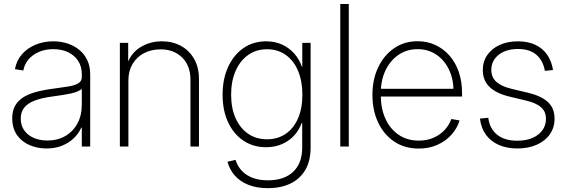

<svg xmlns="http://www.w3.org/2000/svg" viewBox="-20 -748 2898 980"><path d="M217.3 9.8Q170.4 9.8 130.4 -7.6Q90.3 -24.9 66.4 -59.3Q42.5 -93.8 42.5 -144.5Q42.5 -179.7 55.4 -205.1Q68.4 -230.5 94.2 -248.3Q120.1 -266.1 159.4 -277.3Q198.7 -288.6 252 -295.4Q296.9 -301.3 329.3 -306.6Q361.8 -312 379.6 -322.8Q397.5 -333.5 397.5 -354.5V-370.1Q397.5 -408.2 379.4 -436.5Q361.3 -464.8 328.6 -481Q295.9 -497.1 252.4 -497.1Q211.4 -497.1 178.5 -482.9Q145.5 -468.8 125 -444.1Q104.5 -419.4 99.1 -388.2L56.2 -395Q64 -438 91.3 -470Q118.7 -502 160.6 -519.5Q202.6 -537.1 252 -537.1Q291.5 -537.1 325.7 -525.6Q359.9 -514.2 385.7 -492.7Q411.6 -471.2 426 -439.9Q440.4 -408.7 440.4 -369.1V0H397.5V-96.7H395Q381.8 -66.9 356.9 -42.7Q332 -18.6 296.9 -4.4Q261.7 9.8 217.3 9.8ZM221.7 -30.8Q273.4 -30.8 313 -53.5Q352.5 -76.2 375 -117.4Q397.5 -158.7 397.5 -213.9V-293.9Q388.7 -286.6 374.5 -280.8Q360.4 -274.9 341.6 -270.8Q322.8 -266.6 300.3 -263.2Q277.8 -259.8 253.4 -256.3Q195.3 -249 158.4 -235.1Q121.6 -221.2 103.8 -198.7Q85.9 -176.3 85.9 -143.1Q85.9 -107.4 104 -82.3Q122.1 -57.1 152.8 -43.9Q183.6 -30.8 221.7 -30.8Z M635.3 -337.4V0H591.8V-529.3H634.3V-408.2H624.5Q644.5 -474.1 694.3 -505.6Q744.1 -537.1 806.2 -537.1Q861.3 -537.1 903.8 -513.7Q946.3 -490.2 970.9 -447.3Q995.6 -404.3 995.6 -343.8V0H952.1V-341.3Q952.1 -412.6 909.9 -454.3Q867.7 -496.1 799.3 -496.1Q752.4 -496.1 715.3 -476.8Q678.2 -457.5 656.7 -421.6Q635.3 -385.7 635.3 -337.4Z M1347.7 212.4Q1291.5 212.4 1249.3 196Q1207 179.7 1179.7 149.4Q1152.3 119.1 1141.1 77.6L1182.1 67.9Q1191.9 99.6 1213.6 123Q1235.4 146.5 1268.8 159.4Q1302.2 172.4 1347.7 172.4Q1430.2 172.4 1476.3 128.9Q1522.5 85.4 1522.5 4.9V-120.6H1520Q1506.8 -84 1481 -55.9Q1455.1 -27.8 1418.7 -12.2Q1382.3 3.4 1337.9 3.4Q1272.9 3.4 1222.9 -29.8Q1172.9 -63 1144.5 -123.3Q1116.2 -183.6 1116.2 -264.6Q1116.2 -345.2 1144.5 -406.7Q1172.9 -468.3 1222.9 -502.7Q1272.9 -537.1 1338.4 -537.1Q1383.8 -537.1 1420.2 -520.3Q1456.5 -503.4 1482.4 -474.1Q1508.3 -444.8 1520.5 -408.2H1522.9V-529.3H1565.4V5.4Q1565.4 73.2 1538.3 119.4Q1511.2 165.5 1462.2 189Q1413.1 212.4 1347.7 212.4ZM1342.8 -37.1Q1397.5 -37.1 1438.2 -64.9Q1479 -92.8 1501.2 -143.8Q1523.4 -194.8 1523.4 -264.6Q1523.4 -333.5 1501.5 -386Q1479.5 -438.5 1438.7 -467.5Q1397.9 -496.6 1342.8 -496.6Q1288.1 -496.6 1246.8 -467.5Q1205.6 -438.5 1182.6 -386.2Q1159.7 -334 1159.7 -264.6Q1159.7 -195.3 1182.9 -144Q1206.1 -92.8 1247.1 -64.9Q1288.1 -37.1 1342.8 -37.1Z M1760.3 -727.5V0H1716.8V-727.5Z M2117.2 10.3Q2045.9 10.3 1992.7 -25.1Q1939.5 -60.5 1910.2 -122.6Q1880.9 -184.6 1880.9 -263.2Q1880.9 -342.8 1910.4 -404.5Q1939.9 -466.3 1991.9 -502Q2043.9 -537.6 2111.3 -537.6Q2160.2 -537.6 2201.7 -518.6Q2243.2 -499.5 2273.9 -464.6Q2304.7 -429.7 2321.5 -381.3Q2338.4 -333 2338.4 -273.4V-255.4H1905.3V-294.9H2314L2294.9 -281.7Q2294.9 -343.8 2271.7 -392.6Q2248.5 -441.4 2207 -469.2Q2165.5 -497.1 2111.3 -497.1Q2056.6 -497.1 2014.4 -468.3Q1972.2 -439.5 1948 -389.4Q1923.8 -339.4 1923.8 -274.9V-259.8Q1923.8 -193.4 1947.5 -141.6Q1971.2 -89.8 2014.6 -60.1Q2058.1 -30.3 2117.2 -30.3Q2160.2 -30.3 2193.8 -45.4Q2227.5 -60.5 2250.5 -85.7Q2273.4 -110.8 2283.7 -140.6L2325.7 -133.3Q2314 -93.8 2284.9 -61Q2255.9 -28.3 2213.1 -9Q2170.4 10.3 2117.2 10.3Z M2620.6 9.8Q2566.9 9.8 2525.9 -8.3Q2484.9 -26.4 2460.2 -60.3Q2435.5 -94.2 2429.7 -142.6L2472.2 -147Q2479.5 -90.8 2517.6 -60.3Q2555.7 -29.8 2620.1 -29.8Q2687 -29.8 2726.8 -61Q2766.6 -92.3 2766.6 -141.1Q2766.6 -179.2 2741.2 -200.9Q2715.8 -222.7 2668 -233.9L2580.6 -254.9Q2513.2 -271 2478.8 -304.2Q2444.3 -337.4 2444.3 -390.1Q2444.3 -434.1 2467 -467Q2489.7 -500 2530.3 -518.6Q2570.8 -537.1 2624 -537.1Q2673.8 -537.1 2711.4 -519.8Q2749 -502.4 2772.2 -469.7Q2795.4 -437 2802.7 -390.6L2761.2 -386.2Q2752 -439 2717.8 -468.5Q2683.6 -498 2624 -498Q2563 -498 2525.4 -468.3Q2487.8 -438.5 2487.8 -391.1Q2487.8 -352.5 2514.2 -329.6Q2540.5 -306.6 2591.8 -294.4L2678.2 -273.9Q2743.7 -257.8 2777.1 -226.6Q2810.5 -195.3 2810.5 -142.6Q2810.5 -96.7 2786.6 -62.5Q2762.7 -28.3 2719.7 -9.3Q2676.8 9.8 2620.6 9.8Z"/></svg>

Font: Inter 24pt ExtraLight
Style: Regular
Weight: 250
Designer: Rasmus Andersson
Foundry: rsms
Version: Version 4.001;git-66647c0bb